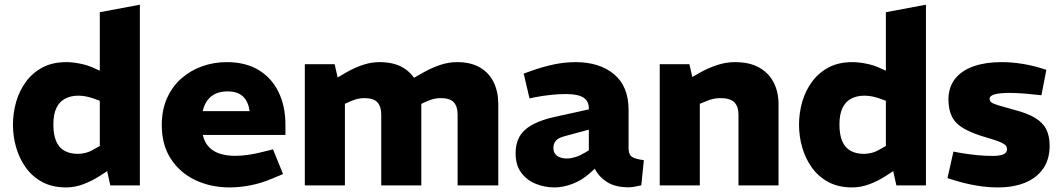

<svg xmlns="http://www.w3.org/2000/svg" viewBox="-20 -790 4526 818"><path d="M261.6 8.5Q203.2 8.5 160.7 -14.2Q118.2 -37 90.4 -75.4Q62.7 -113.9 48.9 -161.4Q35.2 -208.9 35.2 -258.4Q35.2 -309 48.9 -356.5Q62.7 -404 90.9 -442.2Q119.2 -480.4 161.7 -502.9Q204.2 -525.3 262.1 -525.3Q289.1 -525.3 321.8 -518.8Q354.6 -512.3 382.6 -498.9L405.2 -488.8V-738L575.9 -770V0H450L436.5 -61L406 -41Q371 -18.5 334.6 -5Q298.1 8.5 261.6 8.5ZM207.4 -258.9Q207.4 -216.3 219.2 -188.7Q231 -161.1 254.4 -147.8Q277.7 -134.5 312.4 -134.5Q326.9 -134.5 344.2 -138.7Q361.5 -143 378.6 -153.1L405.2 -168.2V-360.7L377.1 -370.8Q362.5 -375.9 346.5 -379.1Q330.4 -382.4 313.9 -382.4Q281.7 -382.4 257.6 -369.8Q233.6 -357.3 220.5 -330.4Q207.4 -303.6 207.4 -258.9Z M957.9 8.5Q879 8.5 813.3 -22.2Q747.6 -53 708.4 -112.5Q669.2 -172 669.2 -257.4Q669.2 -321.4 691.4 -371.3Q713.6 -421.3 752.5 -455.6Q791.5 -489.8 841.2 -507.6Q890.9 -525.3 946.3 -525.3Q1025.8 -525.3 1081.5 -491.9Q1137.2 -458.4 1166.6 -398.2Q1196.1 -337.9 1196.1 -257.5V-215.1H843.9Q851.4 -183.4 870 -163.8Q888.5 -144.2 917.1 -135.2Q945.7 -126.1 981.7 -126.1Q1007.3 -126.1 1035.7 -130.1Q1064.2 -134.1 1094.2 -141.6L1143.1 -153.6L1186 -48.5L1138.1 -28.5Q1093.2 -9.5 1047.3 -0.5Q1001.3 8.5 957.9 8.5ZM843.5 -316.4H1043.6Q1037.6 -358 1015 -379.3Q992.4 -400.6 948.8 -400.6Q921.7 -400.6 900.4 -391.6Q879.1 -382.6 864.8 -364Q850.5 -345.4 843.5 -316.4Z M1278.7 0V-516.4H1405.7L1418.6 -459.9L1455.1 -481.4Q1490.1 -501.4 1525.6 -513.4Q1561.1 -525.3 1597.1 -525.3Q1657.1 -525.3 1696.5 -502.1Q1736 -478.9 1755.5 -438.7Q1774.9 -398.4 1774.9 -346.4V0H1604.2V-302.2Q1604.2 -336.3 1587.8 -354.2Q1571.5 -372 1531.9 -372Q1517.3 -372 1503.5 -368.7Q1489.7 -365.4 1476.6 -359.9L1449.5 -347.8V0ZM1929.6 0V-302.2Q1929.6 -336.3 1913.3 -354.2Q1897 -372 1856.9 -372Q1842.3 -372 1828.7 -368.7Q1815.2 -365.4 1802.1 -359.9L1768.9 -344.8L1721.7 -446L1784.1 -481.4Q1819.6 -501.4 1855.6 -513.4Q1891.6 -525.3 1927.6 -525.3Q1986.5 -525.3 2025.5 -502.1Q2064.5 -478.9 2083.7 -438.7Q2102.9 -398.4 2102.9 -346.4V0Z M2342.6 8.5Q2300.7 8.5 2262.7 -6.8Q2224.7 -22 2200.7 -54.3Q2176.7 -86.5 2176.7 -136.5Q2176.7 -202 2217.5 -237.5Q2258.2 -273 2341.6 -291.5L2488.7 -324V-326Q2489.7 -358.1 2466.6 -373.7Q2443.5 -389.3 2391.5 -389.3Q2360 -389.3 2327 -385.8Q2294 -382.3 2262.5 -376.3L2236 -370.8L2211.1 -476.4L2243 -487.9Q2292 -505.4 2339 -515.4Q2385.9 -525.3 2432.3 -525.3Q2534.2 -525.3 2596.1 -473.7Q2658 -422 2658 -321.5V-158.2Q2658 -132.6 2671.2 -122.6Q2684.5 -112.6 2723.1 -107.6L2712.2 -0.5Q2697.7 3 2683.3 5.5Q2668.8 8 2658.8 8Q2601.4 8 2566.5 -14.3Q2531.5 -36.5 2514.1 -71L2492.1 -51.5Q2458.6 -21.5 2418.6 -6.5Q2378.6 8.5 2342.6 8.5ZM2395.4 -114.7Q2411.5 -114.7 2430.5 -120.5Q2449.6 -126.3 2469.1 -137.9L2488.7 -149.4V-237.7L2384.7 -209.5Q2357.6 -202.5 2347.6 -189.7Q2337.6 -176.9 2337.6 -159.9Q2337.6 -137.8 2353.2 -126.3Q2368.7 -114.7 2395.4 -114.7Z M2790.7 0V-516.4H2917.2L2929.6 -461.9L2963.6 -481.4Q2999.6 -501.4 3036.9 -513.4Q3074.1 -525.3 3111.1 -525.3Q3174.6 -525.3 3215.5 -501.6Q3256.5 -477.9 3276.7 -437.6Q3296.9 -397.4 3296.9 -346.4V0H3126.2V-302.2Q3126.2 -335.8 3108.8 -353.9Q3091.5 -372 3048.4 -372Q3032.3 -372 3017.5 -368.5Q3002.7 -364.9 2987.6 -358.4L2961.5 -347.8V0Z M3610.6 8.5Q3552.2 8.5 3509.7 -14.2Q3467.2 -37 3439.4 -75.4Q3411.7 -113.9 3397.9 -161.4Q3384.2 -208.9 3384.2 -258.4Q3384.2 -309 3397.9 -356.5Q3411.7 -404 3439.9 -442.2Q3468.2 -480.4 3510.7 -502.9Q3553.2 -525.3 3611.1 -525.3Q3638.1 -525.3 3670.8 -518.8Q3703.6 -512.3 3731.6 -498.9L3754.2 -488.8V-738L3924.9 -770V0H3799L3785.5 -61L3755 -41Q3720 -18.5 3683.6 -5Q3647.1 8.5 3610.6 8.5ZM3556.4 -258.9Q3556.4 -216.3 3568.2 -188.7Q3580 -161.1 3603.4 -147.8Q3626.7 -134.5 3661.4 -134.5Q3675.9 -134.5 3693.2 -138.7Q3710.5 -143 3727.6 -153.1L3754.2 -168.2V-360.7L3726.1 -370.8Q3711.5 -375.9 3695.5 -379.1Q3679.4 -382.4 3662.9 -382.4Q3630.7 -382.4 3606.6 -369.8Q3582.6 -357.3 3569.5 -330.4Q3556.4 -303.6 3556.4 -258.9Z M4231.7 8.5Q4186.8 8.5 4139.7 0.5Q4092.5 -7.5 4045.6 -22L4016.6 -31L4042 -144.2L4068 -139.2Q4106 -132.7 4141 -129.2Q4176 -125.7 4208.9 -125.7Q4239.1 -125.7 4254.7 -132.5Q4270.3 -139.3 4270.3 -153.9Q4270.3 -163.4 4264.3 -170.5Q4258.3 -177.5 4240.8 -185Q4223.3 -192.5 4188.2 -202.6Q4123.6 -221 4087.1 -242Q4050.6 -263 4035.6 -293.3Q4020.6 -323.5 4020.6 -369Q4022.1 -421.4 4050.3 -455.9Q4078.5 -490.4 4128.9 -507.9Q4179.3 -525.3 4246.7 -525.3Q4288.6 -525.3 4332.3 -518.6Q4376 -511.9 4420.8 -497.9L4437.9 -492.4L4416.9 -384.2L4396.5 -386.2Q4358.5 -390.7 4329.3 -392.4Q4300.1 -394.2 4279.1 -394.2Q4240.4 -394.2 4218.3 -388.2Q4196.2 -382.1 4196.2 -369.5Q4196.2 -360.5 4202.7 -354.7Q4209.2 -348.9 4231.5 -341.9Q4253.8 -334.9 4299.9 -322.4Q4356.9 -307.8 4390.2 -287.6Q4423.4 -267.3 4437.7 -238.6Q4451.9 -209.9 4451.9 -169.4Q4451.9 -110.4 4423.7 -70.7Q4395.4 -30.9 4346 -11.2Q4296.6 8.5 4231.7 8.5Z"/></svg>

Font: REM Medium
Style: Regular
Weight: 500
Designer: Octavio Pardo
Foundry: Ashler Design
Version: Version 1.005;gftools[0.9.28]